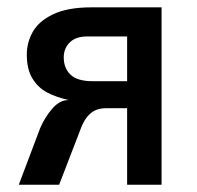

<svg xmlns="http://www.w3.org/2000/svg" viewBox="-20 -508 541 528"><path d="M90.3 -155.3Q103 -185.1 123.5 -209Q144 -232.9 168.5 -232.9Q134.3 -240.7 109.6 -253.7Q85 -266.6 69.3 -292Q53.7 -317.4 53.7 -357.9Q53.7 -391.1 70.1 -420.4Q86.4 -449.7 126.2 -468.8Q166 -487.8 231.4 -487.8H424.3V0H329.6V-210.4H271.5Q244.1 -210.4 227.1 -194.6Q210 -178.7 199.7 -147.9L142.6 0H31.7ZM329.6 -284.7V-407.7H219.2Q188.5 -407.7 171.9 -391.4Q155.3 -375 155.3 -350.1Q155.3 -320.3 174.1 -302.5Q192.9 -284.7 234.9 -284.7Z"/></svg>

Font: Acari Sans Medium
Style: Regular
Weight: 500
Designer: Alfredo Marco Pradil and Stefan Peev
Foundry: Hanken Design Co.
Version: Version 1.045